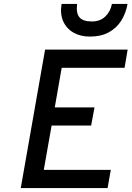

<svg xmlns="http://www.w3.org/2000/svg" viewBox="-20 -951 666 971"><path d="M85 0 208 -700H625.5L610 -608H292L257 -408H458L441 -316H241L201.5 -92H540.5L524 0ZM435 -766Q387 -766 351.8 -786Q316.5 -806 299.8 -843Q283 -880 291.5 -931H370Q364 -886 381.2 -864.2Q398.5 -842.5 445 -842.5Q487 -842.5 513 -868Q539 -893.5 546 -931H625Q616.5 -883.5 593 -846.2Q569.5 -809 530 -787.5Q490.5 -766 435 -766Z"/></svg>

Font: Overpass Medium
Style: Italic
Weight: 500
Italic angle: -10°
Designer: Delve Withrington, Dave Bailey, Thomas Jockin
Foundry: Delve Fonts LLC
Version: Version 4.000